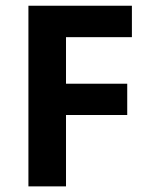

<svg xmlns="http://www.w3.org/2000/svg" viewBox="-20 -663 534 683"><path d="M214.8 -253.9V0H81.1V-642.6H449.2V-530.8H214.8V-365.2H432.6V-253.9Z"/></svg>

Font: Khula Bold
Style: Regular
Weight: 700
Designer: Erin McLaughlin, Steve Matteson
Version: Version 1.000;PS 1.0;hotconv 1.0.72;makeotf.lib2.5.5900